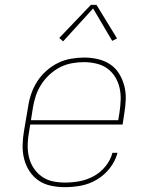

<svg xmlns="http://www.w3.org/2000/svg" viewBox="-20 -766 640 794"><path d="M248 8Q219 8 190.5 2Q162 -4 139.5 -19.5Q117 -35 102 -58Q87 -81 80 -108Q73 -135 73.5 -164.5Q74 -194 79 -223L96 -323Q100 -351 109 -377.5Q118 -404 133.5 -428.5Q149 -453 171.5 -473Q194 -493 219.5 -505.5Q245 -518 273 -523Q301 -528 328 -528Q357 -528 385 -521.5Q413 -515 435.5 -500Q458 -485 472.5 -461.5Q487 -438 494 -411Q501 -384 500 -355Q499 -326 494 -297L487 -251H105L100 -220Q95 -194 94.5 -167.5Q94 -141 99.5 -117Q105 -93 118.5 -72Q132 -51 152 -36.5Q172 -22 197 -16.5Q222 -11 248 -11Q278 -11 308.5 -16.5Q339 -22 367.5 -37.5Q396 -53 416.5 -78.5Q437 -104 445 -134H466Q457 -100 434.5 -71Q412 -42 381 -23.5Q350 -5 316 1.5Q282 8 248 8ZM108 -269H469L474 -300Q478 -326 479 -352Q480 -378 474.5 -402.5Q469 -427 456 -448Q443 -469 423.5 -483Q404 -497 378.5 -503Q353 -509 327 -509Q303 -509 277.5 -504.5Q252 -500 228.5 -488Q205 -476 185 -457.5Q165 -439 150.5 -416.5Q136 -394 128 -369.5Q120 -345 116 -320ZM241 -595 225 -609 356 -746H379L464 -607L444 -597L365 -731Z"/></svg>

Font: Iosevka Etoile Thin Oblique
Style: Regular
Weight: 100
Italic angle: -9°
Designer: Belleve Invis
Foundry: Belleve Invis
Version: Version 15.5.2; ttfautohint (v1.8.4)